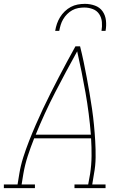

<svg xmlns="http://www.w3.org/2000/svg" viewBox="-38 -975 658 995"><path d="M-18 0V-19H53L62 -74Q69 -117 82.5 -159.5Q96 -202 112.5 -244Q129 -286 147 -327.5Q165 -369 184.5 -410.5Q204 -452 224.5 -492.5Q245 -533 266 -573.5Q287 -614 309 -654.5Q331 -695 353 -735H377Q387 -695 395.5 -654.5Q404 -614 411.5 -573.5Q419 -533 426 -492.5Q433 -452 439 -410.5Q445 -369 449 -327.5Q453 -286 455.5 -244Q458 -202 457.5 -159Q457 -116 449 -74L440 -19H509V0H348V-19H419L429 -74Q436 -120 436.5 -166.5Q437 -213 434 -258H139Q121 -213 106 -167Q91 -121 83 -74L74 -19H143V0ZM433 -277Q424 -388 405 -495.5Q386 -603 362 -709Q303 -603 247.5 -495.5Q192 -388 147 -277ZM248 -815Q251 -834 257 -851.5Q263 -869 273 -885.5Q283 -902 297.5 -916Q312 -930 329 -939Q346 -948 364.5 -951.5Q383 -955 402 -955Q429 -955 454 -946Q479 -937 493.5 -916.5Q508 -896 511 -869Q514 -842 509 -815H488Q492 -838 490 -861Q488 -884 476 -902Q464 -920 443 -928Q422 -936 399 -936Q383 -936 367 -933Q351 -930 336.5 -922Q322 -914 310 -902Q298 -890 289.5 -875.5Q281 -861 276.5 -846Q272 -831 269 -815Z"/></svg>

Font: Iosevka Curly Slab ThEx
Style: Italic
Weight: 100
Width: 7
Italic angle: -9°
Monospace: yes
Designer: Belleve Invis
Foundry: Belleve Invis
Version: Version 11.1.0; ttfautohint (v1.8.3)